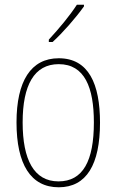

<svg xmlns="http://www.w3.org/2000/svg" viewBox="-20 -784 495 814"><path d="M336 -757V-764H306C274 -715 232 -665 187 -616V-606H203C246 -645 302 -709 336 -757ZM404 -264C404 -428 356 -537 229 -537C111 -537 50 -440 50 -265C50 -88 110 10 229 10C347 10 404 -87 404 -264ZM76 -265C76 -423 125 -512 229 -512C339 -512 378 -413 378 -265C378 -102 332 -15 228 -15C124 -15 76 -107 76 -265Z"/></svg>

Font: Noto Sans Hebrew Condensed Thin
Style: Regular
Weight: 100
Width: 3
Designer: Monotype Design Team
Foundry: Monotype Imaging Inc.
Version: Version 2.004